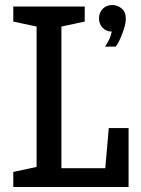

<svg xmlns="http://www.w3.org/2000/svg" viewBox="-20 -746 564 766"><path d="M414 -235H493V0H33V-60L126 -80V-640L33 -660V-720H318V-660L225 -640V-75H400ZM399 -560Q420 -590 426 -620Q404 -620 389.5 -635Q375 -650 375 -673Q375 -696 390 -711Q405 -726 428 -726Q448 -726 465 -712.5Q482 -699 482 -670Q482 -659 478.5 -645Q475 -631 469.5 -616Q464 -601 457 -586Q450 -571 442 -560Z"/></svg>

Font: HermeneusOne
Style: Regular
Weight: 400
Designer: Rodrigo Fuenzalida, Pablo Impallari
Foundry: Pablo Impallari, Rodrigo Fuenzalida
Version: Version 1.000; ttfautohint (v0.8) -G 200 -r 50